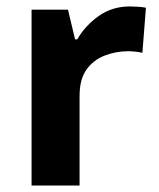

<svg xmlns="http://www.w3.org/2000/svg" viewBox="-20 -576 494 596"><path d="M383 -556Q394 -556 409 -555Q424 -554 433 -552L422 -412Q415 -414 401.5 -415.5Q388 -417 378 -417Q340 -417 305 -403.5Q270 -390 248.5 -360Q227 -330 227 -278V0H78V-546H191L213 -454H220Q244 -496 286 -526Q328 -556 383 -556Z"/></svg>

Font: Noto Sans Adlam Unjoined
Style: Bold
Weight: 700
Version: Version 3.001